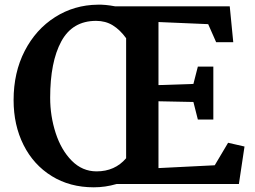

<svg xmlns="http://www.w3.org/2000/svg" viewBox="-20 -785 1087 819"><path d="M471 -758H960L975 -605H902L868 -682L656 -691V-422L805 -427L824 -501H890V-275H824L805 -350L656 -353V-68L896 -80L953 -176L1023 -160L999 0H477Q429 14 380 14Q278 14 200.5 -34Q123 -82 80.5 -166.5Q38 -251 38 -358Q38 -476 85.5 -568Q133 -660 215 -712Q297 -764 397 -765Q429 -766 471 -758ZM194 -368Q194 -290 217.5 -217.5Q241 -145 286 -99.5Q331 -54 392 -54Q470 -54 518 -110V-622Q492 -658 461 -677Q430 -696 390 -696Q289 -696 241.5 -608.5Q194 -521 194 -368Z"/></svg>

Font: Martel ExtraBold
Style: Regular
Weight: 800
Designer: Dan Reynolds
Foundry: Dan Reynolds
Version: Version 1.001; ttfautohint (v1.1) -l 5 -r 5 -G 72 -x 0 -D la